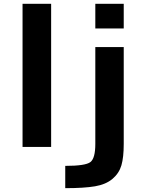

<svg xmlns="http://www.w3.org/2000/svg" viewBox="-20 -771 766 1010"><path d="M98.6 2V-751H249V2ZM323.2 218.8V101.6Q429.7 101.6 455.6 81.5Q481.4 61.5 481.4 -13.7V-523.4H630.9V-13.7Q630.9 56.6 618.7 98.6Q606.4 140.6 571.8 169.9Q537.1 199.2 480 209Q422.9 218.8 323.2 218.8ZM481.4 -621.1V-751H630.9V-621.1Z"/></svg>

Font: Nasu
Style: Bold
Weight: 700
Designer: Ryoko NISHIZUKA (kana &amp; ideographs); Paul D. Hunt (Latin, Greek &amp; Cyrillic); Wenlong ZHANG (bopomofo); Sandoll C
Version: Version 2014.1215